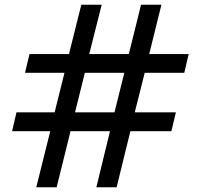

<svg xmlns="http://www.w3.org/2000/svg" viewBox="-20 -790 858 810"><path d="M133 0 192 -236.5H31L49.5 -316H210.5L252 -483H85.5L104.5 -562H271L323 -770H409L356.5 -562H523.5L575 -770H661L609.5 -562H776L757.5 -483H590.5L548.5 -316H722L703 -236.5H530L472 0H386.5L444 -236.5H277.5L219 0ZM296.5 -316H463L504.5 -483H338Z"/></svg>

Font: Junction Medium
Style: Regular
Weight: 500
Designer: Caroline Hadilaksono
Foundry: Caroline Hadilaksono, Tyler Finck, The League of Moveable Type
Version: Version 2.000; ttfautohint (v1.8.3)